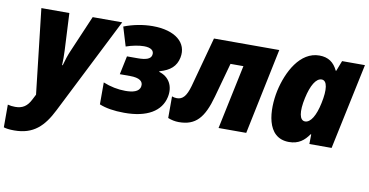

<svg xmlns="http://www.w3.org/2000/svg" viewBox="-120 -770 2337 1216"><g transform="rotate(10 1048.0 -161.5)"><path d="M24 240C147 240 211 177 266 67L579 -553H389L287 -315C277 -293 263 -251 255 -220H251C252 -250 253 -280 251 -313L239 -553H59L121 -7L104 26C81 72 52 92 4 92C-13 92 -30 90 -44 86V232C-29 237 -8 240 24 240Z M689 9C837 10 926 -44 946 -138C961 -209 929 -266 864 -285L865 -289C933 -308 969 -340 981 -397C1001 -495 919 -563 774 -563C714 -563 649 -551 590 -528L627 -406C667 -420 710 -428 742 -428C786 -428 809 -411 803 -382C798 -357 770 -346 714 -346H646L621 -227H687C748 -227 774 -207 768 -174C762 -138 719 -129 673 -129C626 -129 576 -139 530 -158V-17C570 0 626 9 689 9Z M1041 7C1149 7 1200 -50 1239 -192L1300 -413H1383L1296 0H1474L1589 -553H1169L1082 -232C1063 -165 1040 -140 1003 -140C991 -140 981 -142 971 -146V-7C993 2 1017 7 1041 7Z M1750 10C1812 10 1848 -20 1877 -62H1881L1880 0H2023L2140 -553H1993L1967 -486H1964C1940 -537 1903 -563 1846 -563C1722 -563 1649 -423 1621 -296C1595 -172 1601 10 1750 10ZM1828 -136C1792 -136 1782 -191 1802 -282C1820 -365 1850 -416 1886 -416C1923 -416 1930 -357 1911 -269C1894 -187 1864 -136 1828 -136Z"/></g></svg>

Font: Noto Sans SemiCondensed Black
Style: Italic
Weight: 900
Width: 4
Italic angle: -12°
Designer: Monotype Design Team
Foundry: Monotype Imaging Inc.
Version: Version 2.013